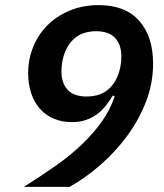

<svg xmlns="http://www.w3.org/2000/svg" viewBox="-20 -730 640 750"><path d="M578 -481Q578 -405 550.5 -333.5Q523 -262 477 -199.5Q431 -137 372.5 -86Q314 -35 252 0H73Q140 -42 197 -82Q254 -122 299 -165Q344 -208 377 -254Q410 -300 428 -354L421 -357Q407 -334 391.5 -315Q376 -296 357 -282.5Q338 -269 314.5 -261Q291 -253 261 -253Q222 -253 190 -266.5Q158 -280 136 -305Q114 -330 102 -365.5Q90 -401 90 -444Q90 -498 109.5 -546.5Q129 -595 165 -631Q201 -667 252 -688.5Q303 -710 366 -710Q469 -710 523.5 -649Q578 -588 578 -481ZM318 -353Q373 -353 406 -383.5Q439 -414 450 -468Q452 -478 453 -488Q454 -498 454 -509Q454 -556 429.5 -582Q405 -608 356 -608Q301 -608 268 -577.5Q235 -547 224 -493Q222 -483 221 -473Q220 -463 220 -452Q220 -405 244.5 -379Q269 -353 318 -353Z"/></svg>

Font: IBM Plex Sans SmBld
Style: Italic
Weight: 600
Italic angle: -11°
Designer: Mike Abbink, Paul van der Laan, Pieter van Rosmalen
Foundry: Bold Monday
Version: Version 3.005